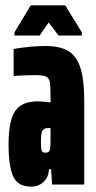

<svg xmlns="http://www.w3.org/2000/svg" viewBox="-20 -690 359 718"><path d="M12 -150Q12 -238 36.5 -274.5Q61 -311 122 -311Q137 -311 169 -307V-332Q169 -370 166 -384.5Q163 -399 151.5 -404Q140 -409 111 -409Q76 -409 31 -406V-507Q97 -518 150 -518Q204 -518 235 -499.5Q266 -481 280.5 -437Q295 -393 295 -314V0H175L171 -57H163Q162 -28 143 -10Q124 8 97 8Q46 8 29 -31Q12 -70 12 -150ZM168 -138Q169 -148 169 -184V-211H159Q144 -211 138.5 -201Q133 -191 133 -160Q133 -137 135.5 -128Q138 -119 149 -119Q158 -119 162.5 -123Q167 -127 168 -138ZM34 -557V-569L95 -670H224L286 -569V-557H199L162 -606L128 -557Z"/></svg>

Font: Saira Ultra Condensed Black
Style: Regular
Weight: 900
Width: 1
Designer: Hector Gatti with collaboration of the Omnibus-Type team
Foundry: Omnibus-Type
Version: Version 1.001; ttfautohint (v1.8)